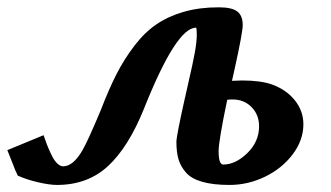

<svg xmlns="http://www.w3.org/2000/svg" viewBox="-60 -511 919 533"><path d="M591.3 -319.3Q587.4 -303.7 584 -286.6Q600.6 -287.6 611.8 -287.6Q663.6 -287.6 695.3 -276.4Q735.4 -261.7 758.8 -232.2Q782.2 -202.6 782.2 -166Q782.2 -122.1 752.7 -82.8Q723.1 -43.5 675.8 -20.5Q628.4 2.4 577.1 2.4Q531.7 2.4 501.2 -6.3Q470.7 -15.1 455.8 -32.5Q440.9 -49.8 435.3 -69.6Q429.7 -89.4 429.7 -117.2Q429.7 -133.3 453.6 -240.2V-239.7Q455.6 -250.5 464.8 -289.8Q474.1 -329.1 480.2 -361.8Q486.3 -394.5 486.3 -414.6Q486.3 -434.1 483.9 -434.1Q429.2 -434.1 339.4 -208.5Q296.4 -102.1 239.7 -49.8Q183.1 2.4 98.1 2.4Q77.6 2.4 46.1 -4.9Q14.6 -12.2 -10.7 -23.4Q-11.7 -26.4 -14.6 -32.2Q-17.6 -38.1 -18.6 -40.5L-18.1 -40Q-32.7 -75.7 -39.6 -94.2L61 -135.7Q61.5 -134.8 65.4 -123.3Q69.3 -111.8 74 -100.6Q78.6 -89.4 85 -76.9Q91.3 -64.5 99.4 -56.9Q107.4 -49.3 115.2 -49.3Q143.1 -49.3 168.9 -93.8Q184.1 -120.1 219.7 -205.1Q242.2 -263.7 263.7 -305.7Q285.2 -347.7 313.5 -384.5Q341.8 -421.4 374.5 -443.6Q407.2 -465.8 450.4 -478.3Q493.7 -490.7 547.4 -490.7Q583.5 -490.7 598.6 -479.2Q613.8 -467.8 613.8 -441.4Q613.8 -420.9 591.3 -319.3ZM585.4 -234.9Q575.2 -234.9 570.8 -233.9Q546.9 -120.1 546.9 -91.3Q546.9 -54.2 559.6 -54.2Q593.8 -54.2 626.5 -85.9Q659.2 -117.7 659.2 -160.6Q659.2 -192.4 638.4 -213.6Q617.7 -234.9 585.4 -234.9Z"/></svg>

Font: Flanker
Style: Bold Italic
Weight: 700
Italic angle: -12°
Designer: Flanker
Version: Version 2.000